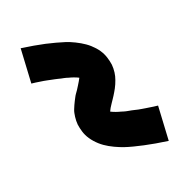

<svg xmlns="http://www.w3.org/2000/svg" viewBox="-31 -630 661 661"><g transform="rotate(45 300.0 -299.5)"><path d="M112 -172 0 -232Q13 -252 25.5 -270Q38 -288 49.5 -303Q61 -318 72.5 -331.5Q84 -345 94 -356Q104 -367 119.5 -379.5Q135 -392 150.5 -401Q166 -410 184 -415.5Q202 -421 219 -421Q227 -421 234 -420Q241 -419 248.5 -417.5Q256 -416 262 -414Q268 -412 275 -408.5Q282 -405 287.5 -401.5Q293 -398 298 -394Q303 -390 308 -385Q313 -380 318 -374.5Q323 -369 327 -363.5Q331 -358 334.5 -353Q338 -348 341.5 -342.5Q345 -337 348 -332Q351 -327 355.5 -319.5Q360 -312 364 -306Q368 -300 372.5 -295Q377 -290 376 -287H375Q373 -287 370 -287.5Q367 -288 364 -288H362Q363 -289 368 -292.5Q373 -296 377.5 -300Q382 -304 386.5 -308.5Q391 -313 393.5 -316Q396 -319 398.5 -322Q401 -325 404 -328Q407 -331 409.5 -334.5Q412 -338 415 -342Q418 -346 421 -350.5Q424 -355 428 -359.5Q432 -364 435.5 -369Q439 -374 442.5 -379Q446 -384 450 -390Q454 -396 458 -402Q462 -408 466 -414Q470 -420 474 -427L586 -367Q573 -347 560.5 -329Q548 -311 536.5 -296Q525 -281 514 -267.5Q503 -254 492.5 -243Q482 -232 467 -219.5Q452 -207 436.5 -198Q421 -189 402.5 -183.5Q384 -178 367 -178Q359 -178 352.5 -179Q346 -180 338.5 -181.5Q331 -183 325 -185Q319 -187 312 -190.5Q305 -194 299.5 -197.5Q294 -201 288.5 -205Q283 -209 278.5 -214Q274 -219 269 -224.5Q264 -230 260 -235.5Q256 -241 252 -246Q248 -251 245 -256.5Q242 -262 239 -267Q236 -272 231 -279.5Q226 -287 222 -293Q218 -299 214 -304Q210 -309 210 -311Q210 -312 210 -312Q210 -312 211 -312Q213 -312 216 -311.5Q219 -311 222 -311H224Q224 -310 219 -306.5Q214 -303 209.5 -299Q205 -295 200.5 -290.5Q196 -286 193.5 -283Q191 -280 188.5 -277Q186 -274 183 -271Q180 -268 177.5 -264Q175 -260 172 -256.5Q169 -253 165.5 -248.5Q162 -244 158.5 -239.5Q155 -235 151.5 -230Q148 -225 144 -220Q140 -215 136 -209Q132 -203 128 -197Q124 -191 120 -185Q116 -179 112 -172Z"/></g></svg>

Font: Iosevka Aile Extrabold Oblique
Style: Regular
Weight: 800
Italic angle: -9°
Designer: Belleve Invis
Foundry: Belleve Invis
Version: Version 31.1.0; ttfautohint (v1.8.4)